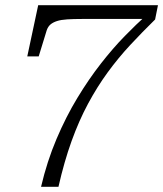

<svg xmlns="http://www.w3.org/2000/svg" viewBox="-20 -658 628 739"><path d="M295 -585H551L544 -600Q506 -566 460.5 -519.5Q415 -473 368.5 -413.5Q322 -354 278 -281.5Q234 -209 197.5 -123Q161 -37 138 61H205Q227 -36 255.5 -115Q284 -194 319 -259Q354 -324 394.5 -379.5Q435 -435 481 -484.5Q527 -534 577 -583L588 -638H127L85 -441H129L160 -542Q165 -556 174.5 -564Q184 -572 199.5 -577Q215 -582 239 -583.5Q263 -585 295 -585Z"/></svg>

Font: Roboto Serif 20pt ExtraLight
Style: Italic
Weight: 250
Italic angle: -10°
Version: Version 1.007